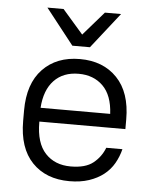

<svg xmlns="http://www.w3.org/2000/svg" viewBox="-52 -754 644 805"><g transform="rotate(5 270.0 -351.5)"><path d="M270 7Q171 7 113 -53.5Q55 -114 55 -228V-272Q55 -385 113.5 -446Q172 -507 270 -507Q368 -507 426.5 -446Q485 -385 485 -272V-231H123V-228Q123 -141 163 -98Q203 -55 270 -55Q332 -55 364.5 -81Q397 -107 412 -146H480Q472 -114 456 -86Q440 -58 414 -37.5Q388 -17 352 -5Q316 7 270 7ZM270 -445Q205 -445 166.5 -404.5Q128 -364 123 -289H416Q412 -367 372.5 -406Q333 -445 270 -445ZM115 -710H183L270 -610L357 -710H425L307 -560H233Z"/></g></svg>

Font: PT Root UI Web
Style: Regular
Weight: 400
Designer: Vitaly Kuzmin
Foundry: ParaType Ltd.
Version: Version 1.000W